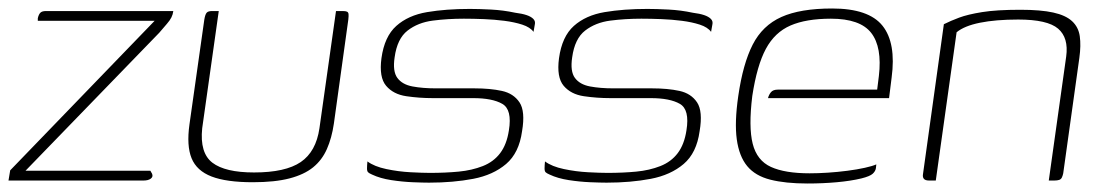

<svg xmlns="http://www.w3.org/2000/svg" viewBox="-33 -425 2611 452"><path d="M27 -23H321L325 -16Q328 -9 322 -4.5Q316 0 305 0H-13L-9 -24L331 -376H56V-382Q58 -391 62 -395Q66 -399 75 -399H375Q374 -391 370.5 -384Q367 -377 360 -369Q353 -361 342 -348Z M482 -399 443 -123Q437 -65 467 -42Q497 -19 565 -19Q639 -19 675 -43.5Q711 -68 719 -123L758 -399Q759 -399 761 -399Q763 -399 765.5 -399Q768 -399 770 -399Q772 -399 774 -399Q781 -399 784 -397.5Q787 -396 787.5 -392Q788 -388 787 -379L753 -134Q748 -100 736.5 -74Q725 -48 704 -31Q683 -14 648.5 -5Q614 4 562 4Q500 4 465 -9.5Q430 -23 418 -52.5Q406 -82 413 -132L448 -379Q450 -391 453.5 -395Q457 -399 466 -399Q470 -399 474 -399Q478 -399 482 -399Z M977 5Q963 5 938.5 4Q914 3 888 -1Q862 -5 843 -14Q836 -17 833.5 -19.5Q831 -22 831 -28.5Q831 -35 832 -45Q848 -33 876.5 -27Q905 -21 933.5 -19.5Q962 -18 979 -18Q1016 -18 1047 -21Q1078 -24 1103.5 -34Q1129 -44 1144.5 -64.5Q1160 -85 1165 -118Q1173 -167 1149.5 -180.5Q1126 -194 1081 -194H986Q954 -194 923.5 -198.5Q893 -203 876 -223Q859 -243 865 -288Q872 -339 900 -364Q928 -389 972.5 -396.5Q1017 -404 1073 -404Q1094 -404 1123 -402.5Q1152 -401 1180 -395Q1196 -393 1206.5 -389.5Q1217 -386 1222.5 -380.5Q1228 -375 1226 -367L1223 -350Q1215 -361 1196.5 -367Q1178 -373 1154.5 -376Q1131 -379 1106 -380Q1081 -381 1059 -381Q1021 -381 986 -376.5Q951 -372 926.5 -353Q902 -334 896 -290Q891 -257 902.5 -241.5Q914 -226 938 -221.5Q962 -217 993 -217H1084Q1121 -217 1148.5 -211Q1176 -205 1190 -184Q1204 -163 1196 -116Q1189 -65 1158.5 -39Q1128 -13 1081 -4Q1034 5 977 5Z M1395 5Q1381 5 1356.5 4Q1332 3 1306 -1Q1280 -5 1261 -14Q1254 -17 1251.5 -19.5Q1249 -22 1249 -28.5Q1249 -35 1250 -45Q1266 -33 1294.5 -27Q1323 -21 1351.5 -19.5Q1380 -18 1397 -18Q1434 -18 1465 -21Q1496 -24 1521.5 -34Q1547 -44 1562.5 -64.5Q1578 -85 1583 -118Q1591 -167 1567.5 -180.5Q1544 -194 1499 -194H1404Q1372 -194 1341.5 -198.5Q1311 -203 1294 -223Q1277 -243 1283 -288Q1290 -339 1318 -364Q1346 -389 1390.5 -396.5Q1435 -404 1491 -404Q1512 -404 1541 -402.5Q1570 -401 1598 -395Q1614 -393 1624.5 -389.5Q1635 -386 1640.5 -380.5Q1646 -375 1644 -367L1641 -350Q1633 -361 1614.5 -367Q1596 -373 1572.5 -376Q1549 -379 1524 -380Q1499 -381 1477 -381Q1439 -381 1404 -376.5Q1369 -372 1344.5 -353Q1320 -334 1314 -290Q1309 -257 1320.5 -241.5Q1332 -226 1356 -221.5Q1380 -217 1411 -217H1502Q1539 -217 1566.5 -211Q1594 -205 1608 -184Q1622 -163 1614 -116Q1607 -65 1576.5 -39Q1546 -13 1499 -4Q1452 5 1395 5Z M1868 7Q1816 7 1780.5 -2Q1745 -11 1726 -34Q1707 -57 1701.5 -97Q1696 -137 1705 -199Q1716 -275 1739 -320Q1762 -365 1806.5 -385Q1851 -405 1926 -405Q2012 -405 2044.5 -364.5Q2077 -324 2066 -242L2060 -194H1775Q1777 -202 1782 -208Q1787 -214 1798 -214H2032L2036 -246Q2044 -314 2018 -347.5Q1992 -381 1923 -381Q1865 -381 1828 -365Q1791 -349 1770 -310Q1749 -271 1738 -199Q1729 -126 1739 -86.5Q1749 -47 1782 -32Q1815 -17 1873 -17Q1893 -17 1916 -18.5Q1939 -20 1962 -23Q1985 -26 2003 -30Q2021 -34 2030 -38L2029 -29Q2028 -22 2021.5 -16Q2015 -10 1995 -5Q1970 1 1937 4Q1904 7 1868 7Z M2154 0Q2137 0 2140 -16L2189 -368Q2205 -376 2225 -383.5Q2245 -391 2279 -396.5Q2313 -402 2369 -402Q2417 -402 2446.5 -395.5Q2476 -389 2491 -375Q2506 -361 2509 -339.5Q2512 -318 2508 -289L2470 -17Q2469 -12 2467 -7.5Q2465 -3 2460.5 -1.5Q2456 0 2449 0H2436L2477 -292Q2483 -336 2458 -357.5Q2433 -379 2364 -379Q2311 -379 2274 -371.5Q2237 -364 2219 -349L2170 0Z"/></svg>

Font: Genos Thin ExtraLight
Style: Italic
Weight: 250
Italic angle: -8°
Version: Version 1.010